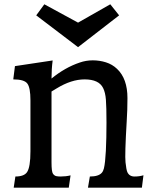

<svg xmlns="http://www.w3.org/2000/svg" viewBox="-20 -870 707 890"><path d="M51.3 -51.8Q91.8 -51.8 105.5 -72.3Q121.1 -95.7 121.1 -168.9V-404.8Q121.1 -463.4 106.9 -482.4Q92.8 -502 41.5 -502L49.3 -563.5L224.1 -589.8Q218.8 -550.3 218.8 -505.9Q281.2 -557.1 349.6 -580.1Q378.9 -590.3 410.2 -590.3Q441.4 -590.3 470.9 -581.1Q500.5 -571.8 522.5 -550.8Q570.8 -505.4 570.8 -415.5Q570.8 -360.8 567.4 -308.6Q558.1 -151.9 561.8 -117.7Q565.4 -83.5 570.3 -72.3Q579.6 -51.8 603.5 -51.8Q626.5 -51.8 645 -57.6L637.7 0H387.7L396.5 -51.8Q437 -51.8 452.1 -69.3Q458.5 -76.7 461.7 -89.6Q464.8 -102.5 467 -122.6Q469.2 -142.6 470.7 -170.9Q473.6 -228.5 473.6 -301.5Q473.6 -374.5 470.9 -408Q468.3 -441.4 458 -461.9Q438.5 -502 372.1 -502Q310.5 -502 242.2 -460L218.8 -445.8V-117.7Q218.8 -73.7 225.6 -64.5Q232.4 -55.2 241.2 -53.5Q250 -51.8 260.7 -51.8Q285.6 -51.8 307.1 -57.1L298.8 0H43.5ZM147.9 -798.8 185.5 -850.1 341.8 -765.1Q341.8 -765.1 491.2 -850.1L532.2 -798.8L341.8 -651.4Z"/></svg>

Font: HeadlandOne
Style: Regular
Weight: 400
Designer: Gary Lonergan
Foundry: Sorkin Type Co.
Version: Version 1.002